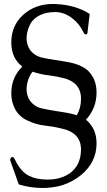

<svg xmlns="http://www.w3.org/2000/svg" viewBox="-20 -728 540 970"><path d="M243.7 178.2Q280.3 175.3 314 158.7Q347.7 142.1 368.2 109.4Q389.2 75.2 389.2 28.3V22.9Q387.7 -27.3 350.6 -54.2Q333 -66.9 308.6 -74.2Q260.7 -87.4 211.2 -92.8Q161.6 -98.1 116.7 -120.1Q76.7 -139.2 56.9 -175.8Q37.1 -212.4 37.1 -255.9Q37.1 -337.9 92.8 -391.6Q37.1 -434.1 37.1 -513.2Q37.1 -597.7 95.7 -651.9Q156.7 -708 248 -708Q254.9 -708 261.7 -707.5Q362.3 -703.1 433.1 -657.7L421.9 -563Q420.9 -554.2 414.6 -554.2Q413.1 -554.2 411.6 -554.7Q405.3 -555.2 400.4 -567.4Q381.3 -607.9 344 -636.5Q306.6 -665 264.2 -667H256.8Q215.3 -667 183.1 -651.9Q162.6 -642.1 148.9 -627.9Q136.7 -615.7 128.4 -596.7Q120.6 -580.1 117.2 -562.5Q114.3 -547.9 114.3 -534.2Q114.3 -517.1 119.1 -502.4Q128.4 -472.2 151.9 -455.6Q167.5 -443.4 189.9 -437.5Q201.7 -434.6 217.8 -431.9Q233.9 -429.2 251.5 -426.3Q276.9 -421.9 305.7 -417.5Q334.5 -413.1 361.3 -405.3Q407.2 -390.1 428.7 -366.7Q444.8 -349.6 455.6 -326.2Q467.8 -296.4 467.8 -260.7Q467.8 -181.2 414.1 -123Q421.9 -117.2 428.7 -109.9Q445.3 -91.3 455.6 -68.8Q467.8 -39.1 467.8 -3.4Q467.8 91.8 389.2 156.7Q349.1 189 299.3 206.1Q262.2 218.3 214.8 221.2Q205.6 221.7 196.3 221.7Q132.8 221.7 74.7 203.6L32.2 84Q31.2 81.5 31.2 79.6Q31.2 74.7 34.7 70.3Q37.6 64.9 42.5 64.9H43.9Q48.8 65.4 55.2 77.6Q84.5 140.1 128.4 161.1Q164.6 179.2 219.7 179.2Q231.4 179.2 243.7 178.2ZM367.2 -146 368.2 -147Q389.2 -180.7 389.2 -228.5V-233.9Q387.7 -284.7 350.6 -311.5Q331.5 -324.7 308.6 -331.5Q268.1 -342.3 226.1 -347.4Q184.1 -352.5 144.5 -365.7Q134.8 -355 128.4 -339.8Q120.6 -323.7 117.2 -305.2Q114.3 -290.5 114.3 -276.9Q114.3 -259.8 119.1 -245.1Q128.9 -214.4 151.9 -198.7Q167 -186 189.9 -180.7Q207.5 -176.3 251.5 -168.9Q276.9 -164.6 305.7 -160.2Q334.5 -155.8 361.3 -147.9Q362.8 -147.5 364.3 -146.7Q365.7 -146 367.2 -146Z"/></svg>

Font: Caudex
Style: Regular
Weight: 400
Version: Version 1.01